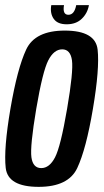

<svg xmlns="http://www.w3.org/2000/svg" viewBox="-21 -723 403 747"><path d="M129.5 4Q9.5 4 1.2 -69.8Q-7 -143.5 19.5 -299.5Q46.5 -457 81 -530.5Q115.5 -604 231 -604Q350.5 -604 358.8 -530Q367 -456 340.5 -299.5Q314 -142.5 279.5 -69.2Q245 4 129.5 4ZM139.5 -69Q171.5 -69 193.2 -111Q215 -153 240 -299.5Q265 -445.5 259 -488.2Q253 -531 221 -531Q189 -531 167 -488.5Q145 -446 120 -299.5Q95.5 -153.5 101.2 -111.2Q107 -69 139.5 -69ZM238.5 -628.5Q202.5 -628.5 187.8 -650Q173 -671.5 178.5 -703H228Q221.5 -665.5 245 -665.5Q268.5 -665.5 275.5 -703H325Q319.5 -671.5 297.2 -650Q275 -628.5 238.5 -628.5Z"/></svg>

Font: Anybody Condensed Medium
Style: Italic
Weight: 500
Width: 3
Italic angle: -10°
Designer: Tyler Finck
Foundry: Etcetera Type Company
Version: Version 1.010; ttfautohint (v1.8.3) -l 8 -r 50 -G 200 -x 14 